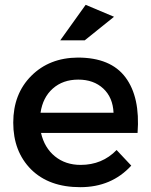

<svg xmlns="http://www.w3.org/2000/svg" viewBox="-20 -776 628 800"><path d="M231 -607.9 336.9 -755.9 455.1 -706.1 333 -607.9ZM148.9 -306.2H453.1Q450.2 -370.1 410.2 -407.2Q370.1 -444.3 306.2 -444.3Q242.2 -444.3 200.2 -407.2Q158.2 -370.1 148.9 -306.2ZM35.2 -265.1Q35.2 -384.8 110.4 -460Q185.5 -535.2 304.2 -536.1Q441.4 -536.1 502.9 -453.6Q564.5 -371.1 553.2 -222.2H150.9Q165 -160.2 209 -124.5Q252.9 -88.9 315.9 -88.9Q405.8 -88.9 465.8 -150.9L526.9 -85.9Q444.8 3.9 314.5 3.9Q184.1 3.9 109.4 -70.3Q35.2 -145 35.2 -265.1Z"/></svg>

Font: TruenoRg
Style: Book
Weight: 400
Designer: Julieta Ulanovsky
Foundry: Julieta Ulanovsky
Version: Version 3.001b